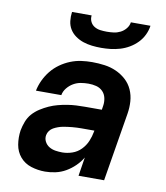

<svg xmlns="http://www.w3.org/2000/svg" viewBox="-84 -810 767 887"><g transform="rotate(10 300.0 -366.0)"><path d="M187 8Q153 8 121.5 -2Q90 -12 69.5 -36Q49 -60 43.5 -93Q38 -126 43 -160Q47 -181 55 -202Q63 -223 77.5 -239.5Q92 -256 111.5 -268.5Q131 -281 151 -290Q171 -299 192 -304.5Q213 -310 234.5 -313.5Q256 -317 277 -318Q298 -319 318 -319H396L399 -338Q402 -356 398 -374.5Q394 -393 381.5 -405.5Q369 -418 351.5 -422.5Q334 -427 315 -427Q297 -427 279 -424Q261 -421 244.5 -411.5Q228 -402 215.5 -386.5Q203 -371 200 -353H81Q86 -378 97.5 -402.5Q109 -427 126 -448Q143 -469 165.5 -485Q188 -501 213 -511Q238 -521 263.5 -524.5Q289 -528 314 -528Q344 -528 373 -524Q402 -520 427.5 -508.5Q453 -497 473.5 -478.5Q494 -460 505.5 -434.5Q517 -409 519 -380Q521 -351 516 -321L463 0H343L357 -88Q344 -66 325 -47.5Q306 -29 283.5 -16Q261 -3 236 2.5Q211 8 187 8ZM250 -93Q273 -93 296.5 -101Q320 -109 337.5 -127Q355 -145 364.5 -167.5Q374 -190 378 -213L379 -218H318Q308 -218 297 -217.5Q286 -217 275 -216Q264 -215 253 -213.5Q242 -212 231.5 -210Q221 -208 210 -204Q199 -200 189 -194.5Q179 -189 172 -179.5Q165 -170 163 -159Q160 -143 167.5 -128.5Q175 -114 188.5 -106Q202 -98 218 -95.5Q234 -93 250 -93ZM343 -600Q321 -600 299.5 -602.5Q278 -605 258.5 -611.5Q239 -618 222 -630Q205 -642 194.5 -659Q184 -676 181.5 -697Q179 -718 182 -740H274Q272 -724 278.5 -710.5Q285 -697 297.5 -689.5Q310 -682 325 -680Q340 -678 356 -678Q372 -678 388 -680Q404 -682 419 -689.5Q434 -697 445 -710.5Q456 -724 458 -740H550Q547 -718 537 -697Q527 -676 510.5 -659Q494 -642 473.5 -630Q453 -618 431 -611.5Q409 -605 387 -602.5Q365 -600 343 -600Z"/></g></svg>

Font: Iosevka SS04 Extended Oblique
Style: Bold
Weight: 700
Width: 7
Italic angle: -9°
Monospace: yes
Designer: Belleve Invis
Foundry: Belleve Invis
Version: Version 19.0.0; ttfautohint (v1.8.4)